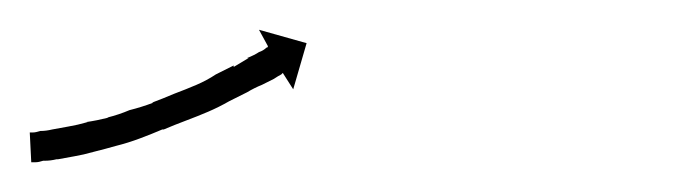

<svg xmlns="http://www.w3.org/2000/svg" viewBox="-22 -93 459 129"><path d="M0 -4Q0 -4 0 -4Q0 -4 0 -4Q0 -4 0 -4Q0 -4 0 -4Q2 -4 5 -5Q5 -5 5 -5Q5 -5 5 -5Q5 -5 5 -5Q5 -5 5 -5Q9 -5 13 -6Q13 -6 13 -6Q13 -6 13 -6Q13 -6 13 -6Q13 -6 13 -6Q18 -7 24 -8Q24 -8 24 -8Q24 -8 24 -8Q24 -8 24 -8Q24 -8 24 -8Q30 -9 37 -11Q37 -11 37 -11Q37 -11 37 -11Q37 -11 36.5 -11Q36 -11 36 -11Q43 -12 51 -14Q51 -14 51 -14Q51 -14 51 -14Q50 -14 50 -14Q50 -14 50 -14Q58 -16 65 -19Q65 -19 65 -19Q65 -19 65 -19Q65 -19 65 -19Q65 -19 65 -19Q73 -21 81 -24Q81 -24 80.5 -24Q80 -24 80 -24Q80 -24 80 -24Q80 -24 80 -24Q88 -27 95 -30Q95 -30 95 -30Q95 -30 95 -30Q95 -30 95 -30Q95 -30 95 -30Q103 -33 110 -36Q110 -36 110 -36Q110 -36 110 -36Q110 -36 110 -36Q110 -36 110 -36Q117 -39 123 -43Q123 -43 123 -43Q123 -43 123 -43Q123 -43 123 -43Q123 -43 123 -43Q129 -46 135 -49Q135 -49 135 -48.5Q135 -48 135 -48Q135 -48 135 -48Q135 -48 135 -48Q140 -51 145 -54Q145 -54 144.5 -54Q144 -54 144 -54Q144 -54 144 -54Q144 -54 144 -54Q149 -56 152 -58Q155 -59 157 -61Q158 -61 158 -62L152 -73L184 -64L175 -33L168 -44Q168 -44 167 -43Q165 -42 162 -40Q158 -38 154 -36Q154 -36 154 -36Q154 -36 154 -36Q154 -36 154 -36Q154 -36 154 -36Q149 -34 144 -31Q144 -31 144 -31Q144 -31 144 -31Q144 -31 144 -31Q144 -31 144 -31Q138 -28 132 -25Q132 -25 132 -25Q132 -25 132 -25Q132 -25 132 -25Q132 -25 132 -25Q125 -21 118 -18Q118 -18 118 -18Q118 -18 118 -18Q118 -18 118 -18Q118 -18 118 -18Q111 -15 103 -12Q103 -12 103 -12Q103 -12 103 -12Q103 -12 103 -12Q103 -12 103 -12Q95 -9 88 -6Q88 -6 88 -6Q88 -6 87 -6Q87 -6 87 -6Q87 -6 87 -6Q80 -3 72 0Q72 0 72 0Q72 0 72 0Q72 0 72 0Q72 0 72 0Q64 3 56 5Q56 5 56 5Q56 5 56 5Q56 5 56 5Q56 5 56 5Q49 7 41 9Q41 9 41 9Q41 9 41 9Q41 9 41 9Q41 9 41 9Q34 11 28 12Q28 12 28 12Q28 12 28 12Q28 12 28 12Q28 12 28 12Q22 13 17 14Q17 14 17 14Q17 14 16 14Q16 14 16 14Q16 14 16 14Q12 15 8 15Q8 15 8 15Q8 15 8 15Q7 15 7 15Q7 15 7 15Q4 16 2 16Q2 16 2 16Q2 16 2 16Q2 16 2 16Q2 16 2 16Q0 16 -1 16L-2 -4Q-1 -4 0 -4Z"/></svg>

Font: FRB American Cursive Just Arrows Light
Style: Italic
Weight: 300
Italic angle: -25°
Version: Version 2.0;Modular Font Editor K font №1